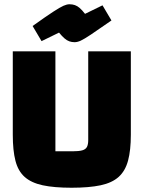

<svg xmlns="http://www.w3.org/2000/svg" viewBox="-20 -866 674 901"><path d="M316 15Q234 15 180.5 3.5Q127 -8 96 -35.5Q65 -63 52.5 -111.5Q40 -160 40 -234V-625H240V-156H320Q350 -156 366 -160.5Q382 -165 388 -176.5Q394 -188 394 -209V-625H594V-234Q594 -161 581 -112.5Q568 -64 537 -36Q506 -8 452 3.5Q398 15 316 15ZM330 -668Q317 -668 305.5 -672Q294 -676 282.5 -686Q271 -696 257 -713L175 -673L133 -744Q196 -789 229 -810.5Q262 -832 278 -839Q294 -846 306 -846Q320 -846 331.5 -842Q343 -838 354 -828.5Q365 -819 379 -801L461 -841L503 -770Q440 -726 407 -704Q374 -682 358.5 -675Q343 -668 330 -668Z"/></svg>

Font: Changa ExtraBold
Style: Regular
Weight: 800
Designer: Eduardo Rodriguez Tunni
Foundry: Eduardo Rodriguez Tunni
Version: Version 3.002; ttfautohint (v1.8.2)